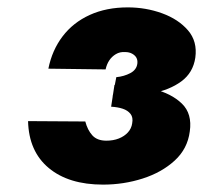

<svg xmlns="http://www.w3.org/2000/svg" viewBox="-20 -490 580 520"><path d="M285 -229Q342 -228 390.5 -237Q439 -246 471 -269.5Q503 -293 509 -334Q515 -378 489 -408Q463 -438 419 -454Q375 -470 326 -470Q268 -470 223 -449.5Q178 -429 149.5 -391.5Q121 -354 111 -304L266 -302Q269 -316 276 -326.5Q283 -337 294 -343.5Q305 -350 319 -349Q330 -349 338 -344.5Q346 -340 349.5 -333.5Q353 -327 352 -318Q350 -301 333 -292Q316 -283 295 -281ZM259 10Q315 10 366.5 -6.5Q418 -23 453 -55Q488 -87 494 -134Q501 -182 472.5 -209.5Q444 -237 395 -249Q346 -261 290 -260L281 -201Q299 -200 312.5 -195.5Q326 -191 333.5 -181.5Q341 -172 338 -156Q336 -142 326.5 -131.5Q317 -121 302 -115Q287 -109 268 -109Q243 -109 230 -123.5Q217 -138 211 -161L56 -162Q58 -80 112 -35Q166 10 259 10Z"/></svg>

Font: Jost ExtraBold
Style: Italic
Weight: 800
Italic angle: -5°
Version: Version 3.710